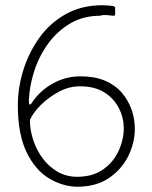

<svg xmlns="http://www.w3.org/2000/svg" viewBox="-20 -700 578 732"><path d="M274 12Q218 11 166 -20.5Q114 -52 81 -120.5Q48 -189 48 -299Q48 -366 69 -433Q90 -500 130 -556Q170 -612 230.5 -646Q291 -680 370 -680Q378 -680 392 -679Q406 -678 414 -676Q415 -676 417 -674.5Q419 -673 419 -670Q419 -664 419 -658Q419 -652 419 -646Q419 -642 417 -641Q415 -640 412 -640Q407 -640 400.5 -641Q394 -642 387 -642.5Q380 -643 373.5 -642.5Q367 -642 362 -640Q298 -640 248.5 -611Q199 -582 164.5 -535Q130 -488 111 -430.5Q92 -373 90 -315Q90 -305 93 -302Q96 -299 102 -309Q132 -354 181 -381.5Q230 -409 287 -409Q341 -409 380 -392.5Q419 -376 444 -347Q469 -318 481.5 -282.5Q494 -247 494 -209Q494 -154 468 -103Q442 -52 393.5 -20Q345 12 274 12ZM274 -26Q333 -26 372.5 -53.5Q412 -81 432 -124.5Q452 -168 452 -213Q451 -254 432 -290Q413 -326 376.5 -348.5Q340 -371 285 -371Q244 -371 206 -351Q168 -331 138 -302Q108 -273 94 -243Q94 -204 107 -165Q120 -126 144 -94.5Q168 -63 201 -44.5Q234 -26 274 -26Z"/></svg>

Font: Glory Thin ExtraLight
Style: Regular
Weight: 250
Version: Version 1.011